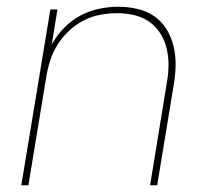

<svg xmlns="http://www.w3.org/2000/svg" viewBox="-20 -548 640 568"><path d="M43 0 129 -520H150L133 -416Q147 -442 168.5 -464.5Q190 -487 217 -501.5Q244 -516 273 -522Q302 -528 330 -528Q359 -528 387 -521.5Q415 -515 437 -499.5Q459 -484 473 -461Q487 -438 493.5 -411Q500 -384 499.5 -355Q499 -326 494 -297L445 0H424L473 -300Q478 -326 478.5 -352Q479 -378 473.5 -402.5Q468 -427 455 -448Q442 -469 422.5 -483Q403 -497 378 -503Q353 -509 327 -509Q303 -509 277.5 -504.5Q252 -500 228.5 -488Q205 -476 185 -457.5Q165 -439 151 -417Q137 -395 129 -370.5Q121 -346 117 -321L64 0Z"/></svg>

Font: Iosevka Aile Thin Oblique
Style: Regular
Weight: 100
Italic angle: -9°
Designer: Belleve Invis
Foundry: Belleve Invis
Version: Version 31.1.0; ttfautohint (v1.8.4)